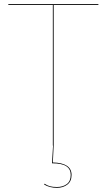

<svg xmlns="http://www.w3.org/2000/svg" viewBox="-20 -700 512 923"><path d="M238 0 234 81Q324 83 324 141Q324 172 303.5 187.5Q283 203 254 203Q218 203 192 187L194 183Q207 192 220.5 195.5Q234 199 254 199Q282 199 301 185Q320 171 320 141Q320 113 298.5 99Q277 85 230 85L235 0H234V-676H20V-680H453V-676H238V0Z"/></svg>

Font: FiraGO Four
Style: Regular
Weight: 100
Designer: bBox Type
Foundry: bBox Type GmbH
Version: Version 1.001